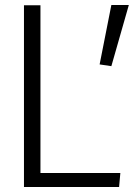

<svg xmlns="http://www.w3.org/2000/svg" viewBox="-20 -749 536 769"><path d="M76 -728H142V-56H462L457 0H76ZM426 -484 379 -491 426 -729H496Z"/></svg>

Font: Murecho Light
Style: Regular
Weight: 300
Designer: Neil Summerour
Foundry: Positype
Version: Version 1.010; ttfautohint (v1.8.3)